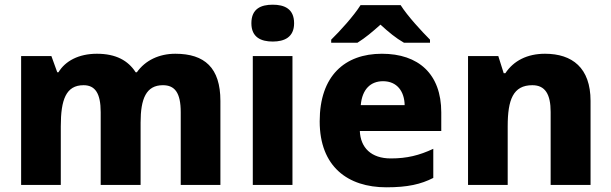

<svg xmlns="http://www.w3.org/2000/svg" viewBox="-20 -788 2603 818"><path d="M727 -559C658 -559 599 -531 563 -480H558C526 -530 474 -559 393 -559C315 -559 258 -528 229 -480H224L199 -549H70V0H239V-250C239 -363 261 -425 336 -425C385 -425 409 -391 409 -310V0H579V-266C579 -368 603 -425 674 -425C724 -425 750 -394 750 -310V0H919V-358C919 -499 852 -559 727 -559Z M1142 -768C1092 -768 1051 -751 1051 -689C1051 -629 1092 -611 1142 -611C1191 -611 1233 -629 1233 -689C1233 -751 1191 -768 1142 -768ZM1226 -549H1057V0H1226Z M1687 -766H1516C1487 -720 1429 -656 1391 -619V-606H1503C1538 -628 1565 -651 1601 -683C1636 -651 1666 -626 1701 -606H1812V-619C1777 -654 1716 -720 1687 -766ZM1607 -559C1449 -559 1342 -465 1342 -271C1342 -78 1462 10 1626 10C1717 10 1773 -3 1826 -30V-154C1766 -126 1714 -113 1645 -113C1561 -113 1516 -159 1513 -230H1860V-309C1860 -473 1763 -559 1607 -559ZM1612 -442C1672 -442 1703 -398 1704 -340H1517C1523 -408 1559 -442 1612 -442Z M2302 -559C2226 -559 2168 -529 2133 -476H2126L2103 -549H1974V0H2143V-250C2143 -363 2166 -425 2248 -425C2303 -425 2326 -386 2326 -311V0H2496V-358C2496 -499 2418 -559 2302 -559Z"/></svg>

Font: Noto Sans Thai Looped ExtraBold
Style: Regular
Weight: 800
Designer: Cadson Demak Team
Foundry: Cadson Demak Co., Ltd.
Version: Version 1.001